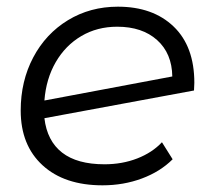

<svg xmlns="http://www.w3.org/2000/svg" viewBox="-20 -550 640 575"><path d="M562 -302 561 -279 113 -196Q121 -128 166 -93Q211 -58 293 -58Q346 -58 391 -75.5Q436 -93 465 -124L497 -73Q460 -36 405 -15.5Q350 5 287 5Q173 5 107.5 -55Q42 -115 42 -219Q42 -307 79.5 -378Q117 -449 183.5 -489.5Q250 -530 333 -530Q438 -530 500 -470.5Q562 -411 562 -302ZM113 -249 496 -321Q495 -390 450.5 -430Q406 -470 331 -470Q271 -470 223.5 -442Q176 -414 147 -364Q118 -314 113 -249Z"/></svg>

Font: Montserrat Alternates
Style: Italic
Weight: 400
Italic angle: -11.3°
Designer: Julieta Ulanovsky
Foundry: Julieta Ulanovsky
Version: Version 7.200